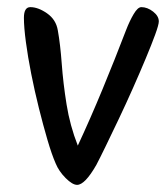

<svg xmlns="http://www.w3.org/2000/svg" viewBox="-20 -511 465 538"><path d="M196 7Q183 7 164 -12Q145 -31 136 -53Q125 -78 113 -119Q101 -160 89 -208Q77 -256 67.5 -304Q58 -352 52.5 -393.5Q47 -435 47 -461Q47 -491 65 -491Q87 -491 112 -473.5Q137 -456 142 -426Q149 -387 153 -332.5Q157 -278 166.5 -218.5Q176 -159 198 -103Q233 -178 267.5 -261.5Q302 -345 333 -426Q343 -452 354.5 -471.5Q366 -491 376 -491Q393 -491 409 -478.5Q425 -466 425 -451Q425 -442 415 -414.5Q405 -387 388.5 -347.5Q372 -308 352.5 -264Q333 -220 313 -178Q293 -136 276.5 -102Q260 -68 250 -49Q218 7 196 7Z"/></svg>

Font: Solitreo
Style: Regular
Weight: 400
Designer: Nathan Gross, Bryan Kirschen, Binghamton University
Foundry: Eli Heuer
Version: Version 1.100; ttfautohint (v1.8.4.7-5d5b)